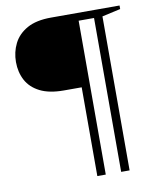

<svg xmlns="http://www.w3.org/2000/svg" viewBox="-90 -785 792 964"><g transform="rotate(-10 306.0 -303.0)"><path d="M370.5 109H327.5V-343.5H236.5Q162.5 -343.5 115.5 -367.2Q68.5 -391 46.5 -432.2Q24.5 -473.5 24.5 -525.5Q24.5 -576 46 -619.2Q67.5 -662.5 114.2 -688.8Q161 -715 236.5 -715H586V-697L492 -676V109H449V-675.5H370.5Z"/></g></svg>

Font: Newsreader 72pt ExtraBold
Style: Regular
Weight: 800
Designer: Hugues Gentile
Foundry: Production Type
Version: Version 1.003; ttfautohint (v1.8.3)